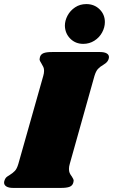

<svg xmlns="http://www.w3.org/2000/svg" viewBox="-46 -921 554 941"><path d="M488 -641Q488 -636 485 -628Q482 -621 476.5 -615.5Q471 -610 466.5 -607.5Q462 -605 460 -603Q444 -594 434 -583Q424 -572 417 -549L296 -118Q292 -105 292 -93Q292 -81 295.5 -73Q299 -65 306 -56Q315 -43 315 -35Q315 -33 313 -25Q309 -11 295 -5.5Q281 0 253 0H18Q-3 0 -14.5 -7Q-26 -14 -26 -26Q-26 -32 -23 -39Q-19 -50 -10 -56Q-1 -62 1 -63Q17 -73 27 -83.5Q37 -94 44 -118L166 -549Q170 -562 170 -574Q170 -585 166.5 -592.5Q163 -600 157 -610Q148 -623 148 -631Q148 -634 150 -642Q154 -655 167.5 -660.5Q181 -666 209 -666H444Q465 -666 476.5 -659.5Q488 -653 488 -641ZM468 -813Q468 -787 454.5 -762Q441 -737 416.5 -721.5Q392 -706 362 -706Q324 -706 298.5 -731.5Q273 -757 272 -795Q272 -820 285 -844.5Q298 -869 322 -885Q346 -901 377 -901Q416 -901 442 -875.5Q468 -850 468 -813Z"/></svg>

Font: Shrikhand
Style: Regular
Weight: 400
Italic angle: -14°
Version: Version 1.000;PS 1.000;hotconv 1.0.88;makeotf.lib2.5.647800